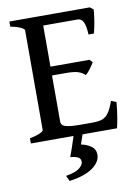

<svg xmlns="http://www.w3.org/2000/svg" viewBox="-92 -676 689 954"><g transform="rotate(-10 253.0 -199.0)"><path d="M446.3 -602.1Q445.3 -585.4 442.1 -562.3Q439 -539.1 434.6 -517.6Q430.2 -496.1 426.3 -483.4H399.4Q397.5 -528.3 387.5 -547.4Q377.4 -566.4 359.4 -566.4H160.2L174.3 -615.2H429.2ZM396 -344.2Q388.2 -330.6 375 -312.7Q361.8 -294.9 351.1 -287.6Q335.9 -301.8 315.7 -308.1Q295.4 -314.5 254.4 -314.5H153.3L164.1 -358.9H382.3ZM478 -128.9Q474.6 -86.9 468.3 -50.5Q461.9 -14.2 458 0H23.4V-25.9Q56.2 -32.7 74.5 -41Q92.8 -49.3 92.8 -55.7V-559.1Q92.8 -564.9 75.7 -573.7Q58.6 -582.5 23.4 -589.4V-615.2H256.3V-589.4Q223.6 -585.9 204.6 -581.3Q185.5 -576.7 185.5 -569.8V-80.1Q185.5 -70.8 192.6 -63.7Q199.7 -56.6 220.9 -52.7Q242.2 -48.8 285.2 -48.8H343.3Q373.5 -48.8 392.3 -55.4Q411.1 -62 424.8 -81.5Q438.5 -101.1 452.1 -139.2ZM339.4 111.8Q339.4 147.9 299.3 177Q259.3 206.1 180.7 216.8L167.5 189Q215.3 181.2 235.8 165.3Q256.3 149.4 256.3 133.3Q256.3 117.2 243.9 110.4Q231.4 103.5 204.1 100.6Q204.1 100.6 207.5 91.8Q210.9 83 220.2 55.9Q229.5 28.8 247.1 -25.4L292.5 -24.4L267.6 48.3Q296.9 54.2 318.1 69.3Q339.4 84.5 339.4 111.8Z"/></g></svg>

Font: Gentium Book Plus
Style: Regular
Weight: 400
Designer: Victor Gaultney, Annie Olsen, Iska Routamaa, Becca Hirsbrunner
Foundry: SIL International
Version: Version 6.101